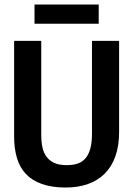

<svg xmlns="http://www.w3.org/2000/svg" viewBox="-20 -819 590 850"><path d="M507.3 -234.9Q507.3 -173.8 491 -127.7Q474.6 -81.5 444.1 -50.8Q413.6 -20 369.6 -4.4Q325.7 11.2 271 11.2Q209.5 11.2 165.5 -4.4Q121.6 -20 94.2 -49.3Q66.9 -78.6 54.7 -120.6Q42.5 -162.6 42.5 -214.8V-638.2H162.6V-222.2Q162.6 -189.9 168.2 -165Q173.8 -140.1 187.7 -122.8Q201.7 -105.5 222.7 -96.7Q243.7 -87.9 275.4 -87.9Q305.2 -87.9 325.7 -95.5Q346.2 -103 359.9 -119.9Q373.5 -136.7 380.4 -163.1Q387.2 -189.5 387.2 -227.1V-638.2H507.3ZM132.8 -713.9V-798.8H417V-713.9ZM0 -638.2Z"/></svg>

Font: Code New Roman
Style: Bold
Weight: 700
Monospace: yes
Designer: Sam Radian
Foundry: Code New Roman
Version: Version 1.508 October 19, 2014